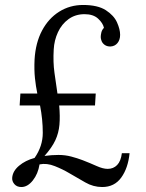

<svg xmlns="http://www.w3.org/2000/svg" viewBox="-20 -736 587 772"><path d="M66 16Q48 16 38 4.5Q28 -7 29 -21Q31 -48 56.5 -69.5Q82 -91 119 -101Q152 -148 152 -202Q152 -256 141 -312H59L62 -360H130Q124 -389 120.5 -422Q117 -455 119 -497Q123 -564 149 -613Q175 -662 218 -689Q261 -716 314 -716Q373 -716 405.5 -695Q438 -674 450.5 -646Q463 -618 463 -596Q463 -576 452.5 -563Q442 -550 424 -549Q410 -549 401 -555.5Q392 -562 388.5 -571Q385 -580 385 -587Q385 -595 387.5 -605.5Q390 -616 398 -624Q394 -643 374.5 -661Q355 -679 320 -679Q283 -679 255.5 -659Q228 -639 213 -606.5Q198 -574 196 -537Q193 -486 199 -443.5Q205 -401 211 -360H365L362 -312H218Q222 -268 219 -234.5Q216 -201 202.5 -172Q189 -143 159 -109Q173 -111 187 -112Q201 -113 215 -113Q242 -113 266.5 -106.5Q291 -100 312 -92Q343 -80 368.5 -68.5Q394 -57 413 -57Q436 -57 451 -72.5Q466 -88 470 -120H501Q495 -60 467.5 -22Q440 16 391 16Q355 16 323 -2.5Q291 -21 258 -40Q233 -55 200.5 -68Q168 -81 139 -75Q133 -37 112 -10.5Q91 16 66 16Z"/></svg>

Font: Lora
Style: Italic
Weight: 400
Italic angle: -3°
Designer: Olga Karpushina, Alexei Vanyashin (Cyrillic)
Foundry: Cyreal
Version: Version 3.008